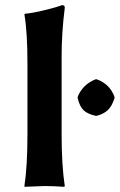

<svg xmlns="http://www.w3.org/2000/svg" viewBox="-20 -718 462 741"><path d="M279.8 -338.9V-344.2Q298.8 -392.1 349.1 -412.1H353Q403.8 -394 421.9 -344.2V-338.9Q412.1 -308.1 396 -293Q379.9 -277.8 353 -271H349.1Q318.4 -277.8 303 -292.2Q287.6 -306.6 279.8 -338.9ZM85.9 -200.2V-474.1Q85.9 -595.2 74.2 -662.1L76.2 -665Q104 -667 151.1 -678.5Q198.2 -689.9 219.2 -698.2Q230.5 -698.2 230 -688Q217.8 -591.8 217.8 -500V-200.2Q217.8 -80.1 230 0L228 2.9Q186 0 151.9 0L75.2 2.9L74.2 0Q85.9 -76.2 85.9 -200.2Z"/></svg>

Font: Linux Biolinum O
Style: Bold
Weight: 700
Designer: Philipp H. Poll
Foundry: Philipp H. Poll
Version: Version 1.3.2